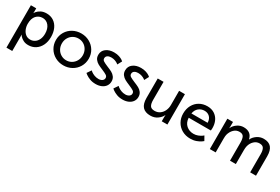

<svg xmlns="http://www.w3.org/2000/svg" viewBox="74 -1544 4040 2770"><g transform="rotate(30 2093.5 -159.0)"><path d="M165 -506V-463Q165 -449 164 -439Q163 -429 163 -426H165Q165 -430 184 -453.5Q203 -477 241 -497.5Q279 -518 335 -518Q402 -518 452.5 -484.5Q503 -451 530 -391Q557 -331 557 -253Q557 -174 527.5 -114Q498 -54 446 -21Q394 12 328 12Q279 12 244.5 -6.5Q210 -25 191.5 -46Q173 -67 173 -71H171Q171 -68 172 -56.5Q173 -45 173 -27V200H76V-506ZM313 -71Q353 -71 386.5 -92.5Q420 -114 439.5 -155Q459 -196 459 -252Q459 -334 419.5 -383.5Q380 -433 316 -433Q254 -433 212 -387.5Q170 -342 170 -251Q170 -205 187 -163.5Q204 -122 236 -96.5Q268 -71 313 -71Z M912 -518Q987 -518 1049.5 -484Q1112 -450 1148.5 -389.5Q1185 -329 1185 -254Q1185 -179 1148.5 -118Q1112 -57 1049.5 -22.5Q987 12 912 12Q837 12 774.5 -22.5Q712 -57 675.5 -118Q639 -179 639 -254Q639 -329 675.5 -389.5Q712 -450 774.5 -484Q837 -518 912 -518ZM912 -72Q960 -72 999.5 -95.5Q1039 -119 1062.5 -160.5Q1086 -202 1086 -254Q1086 -305 1062.5 -346.5Q1039 -388 999.5 -411Q960 -434 912 -434Q865 -434 825 -411Q785 -388 761.5 -346.5Q738 -305 738 -254Q738 -202 761.5 -160.5Q785 -119 825 -95.5Q865 -72 912 -72Z M1451 -72Q1485 -72 1510 -89Q1535 -106 1535 -135Q1535 -162 1510.5 -178Q1486 -194 1433 -216Q1382 -237 1351 -254Q1320 -271 1297.5 -300.5Q1275 -330 1275 -374Q1275 -441 1327 -479.5Q1379 -518 1458 -518Q1507 -518 1543.5 -505.5Q1580 -493 1600.5 -478.5Q1621 -464 1621 -462L1582 -389Q1582 -391 1565 -402.5Q1548 -414 1520.5 -424Q1493 -434 1457 -434Q1422 -434 1398 -418.5Q1374 -403 1374 -372Q1374 -346 1398 -330.5Q1422 -315 1475 -293Q1525 -273 1557 -256Q1589 -239 1611.5 -209Q1634 -179 1634 -135Q1634 -93 1611.5 -59.5Q1589 -26 1547 -7Q1505 12 1451 12Q1396 12 1353.5 -4.5Q1311 -21 1285 -40Q1259 -59 1259 -62L1306 -131Q1306 -129 1326.5 -113.5Q1347 -98 1379.5 -85Q1412 -72 1451 -72Z M1899 -72Q1933 -72 1958 -89Q1983 -106 1983 -135Q1983 -162 1958.5 -178Q1934 -194 1881 -216Q1830 -237 1799 -254Q1768 -271 1745.5 -300.5Q1723 -330 1723 -374Q1723 -441 1775 -479.5Q1827 -518 1906 -518Q1955 -518 1991.5 -505.5Q2028 -493 2048.5 -478.5Q2069 -464 2069 -462L2030 -389Q2030 -391 2013 -402.5Q1996 -414 1968.5 -424Q1941 -434 1905 -434Q1870 -434 1846 -418.5Q1822 -403 1822 -372Q1822 -346 1846 -330.5Q1870 -315 1923 -293Q1973 -273 2005 -256Q2037 -239 2059.5 -209Q2082 -179 2082 -135Q2082 -93 2059.5 -59.5Q2037 -26 1995 -7Q1953 12 1899 12Q1844 12 1801.5 -4.5Q1759 -21 1733 -40Q1707 -59 1707 -62L1754 -131Q1754 -129 1774.5 -113.5Q1795 -98 1827.5 -85Q1860 -72 1899 -72Z M2286 -506V-204Q2286 -143 2305.5 -110.5Q2325 -78 2381 -78Q2431 -78 2468 -104.5Q2505 -131 2525 -174.5Q2545 -218 2545 -269V-506H2642V0H2548V-67Q2548 -82 2549 -91.5Q2550 -101 2550 -104H2548Q2529 -60 2479.5 -24Q2430 12 2362 12Q2275 12 2232 -35.5Q2189 -83 2189 -182V-506Z M3012 -518Q3081 -518 3130.5 -486.5Q3180 -455 3205.5 -401.5Q3231 -348 3231 -281Q3231 -269 3229.5 -256.5Q3228 -244 3228 -239H2859Q2863 -159 2912.5 -115.5Q2962 -72 3033 -72Q3072 -72 3105 -85Q3138 -98 3160.5 -113.5Q3183 -129 3183 -131L3223 -60Q3223 -58 3195.5 -39Q3168 -20 3124.5 -4Q3081 12 3027 12Q2949 12 2888 -22.5Q2827 -57 2793 -117.5Q2759 -178 2759 -253Q2759 -332 2792 -392Q2825 -452 2882.5 -485Q2940 -518 3012 -518ZM3010 -441Q2953 -441 2912.5 -407Q2872 -373 2862 -312H3132Q3130 -375 3095.5 -408Q3061 -441 3010 -441Z M3443 -506V-439Q3443 -425 3442 -415Q3441 -405 3441 -402H3443Q3462 -449 3511 -483.5Q3560 -518 3617 -518Q3743 -518 3769 -403H3771Q3793 -451 3842.5 -484.5Q3892 -518 3951 -518Q4036 -518 4077 -469.5Q4118 -421 4118 -324V0H4021V-303Q4021 -364 4002.5 -397Q3984 -430 3931 -430Q3880 -430 3841.5 -393Q3803 -356 3789 -301Q3782 -272 3782 -231V0H3685V-303Q3685 -363 3667.5 -396.5Q3650 -430 3597 -430Q3544 -430 3505.5 -392Q3467 -354 3452 -297Q3446 -273 3446 -231V0H3349V-506Z"/></g></svg>

Font: Museo Sans Medium
Style: Regular
Weight: 500
Designer: Jos Buivenga
Foundry: Jos Buivenga & Rosetta Type Foundry (extension, remastering)
Version: Version 3.600;PS 1.000;hotconv 1.0.88;makeotf.lib2.5.647800;